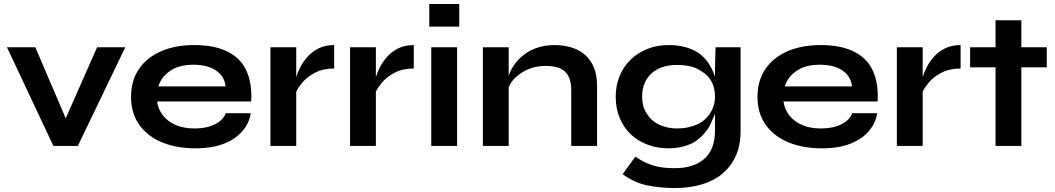

<svg xmlns="http://www.w3.org/2000/svg" viewBox="-20 -735 5315 967"><path d="M249 0 15 -497H158L311 -139L469 -497H611L372 0Z M1117 -165H1243Q1235 -114 1200.5 -74Q1166 -34 1107 -11Q1048 12 963 12Q868 12 795 -18.5Q722 -49 681 -107Q640 -165 640 -247Q640 -329 680 -387.5Q720 -446 791.5 -477Q863 -508 959 -508Q1057 -508 1122 -477Q1187 -446 1216.5 -388Q1246 -330 1246 -250Q1246 -237 1245 -224H771Q776 -186 799.5 -155Q823 -124 863.5 -106Q904 -88 960 -88Q1022 -88 1063.5 -109.5Q1105 -131 1117 -165ZM953 -409Q881 -409 836 -377.5Q791 -346 778 -300H1116Q1111 -350 1068.5 -379.5Q1026 -409 953 -409Z M1342 -497H1472V-347Q1479 -370 1493 -397.5Q1507 -425 1530 -450.5Q1553 -476 1586 -492Q1619 -508 1663 -508V-390Q1607 -390 1566 -368.5Q1525 -347 1500 -316Q1482 -294 1472 -273V0H1342Z M1743 -497H1873V-347Q1880 -370 1894 -397.5Q1908 -425 1931 -450.5Q1954 -476 1987 -492Q2020 -508 2064 -508V-390Q2008 -390 1967 -368.5Q1926 -347 1901 -316Q1883 -294 1873 -273V0H1743Z M2293 -715V-601H2142V-715ZM2152 -497H2282V0H2152Z M2412 -497H2542V-354Q2548 -371 2557 -388Q2575 -421 2605.5 -448.5Q2636 -476 2678 -492Q2720 -508 2773 -508Q2819 -508 2858 -496Q2897 -484 2926 -459Q2955 -434 2971 -395.5Q2987 -357 2987 -304V0H2857V-281Q2857 -344 2826.5 -373.5Q2796 -403 2727 -403Q2675 -403 2633 -383Q2591 -363 2565 -333Q2550 -315 2542 -296V0H2412Z M3710 -497V-76Q3710 -1 3684.5 53Q3659 107 3615 142.5Q3571 178 3510.5 195Q3450 212 3380 212Q3309 212 3242 199Q3175 186 3116 142L3180 54Q3205 71 3228 82Q3251 93 3275 100Q3299 107 3324.5 109.5Q3350 112 3380 112Q3473 112 3527 65Q3581 18 3581 -76V-162Q3570 -138 3561.5 -116.5Q3553 -95 3536 -74Q3500 -27 3452.5 -7.5Q3405 12 3347 12Q3290 12 3241 -6.5Q3192 -25 3156.5 -59Q3121 -93 3101 -141Q3081 -189 3081 -247Q3081 -305 3101 -353Q3121 -401 3157 -435.5Q3193 -470 3241.5 -489Q3290 -508 3347 -508Q3435 -508 3493.5 -471Q3552 -434 3581 -349Q3581 -364 3581 -379Q3581 -401 3582 -430.5Q3583 -460 3584 -497ZM3557 -165Q3568 -182 3574.5 -203Q3581 -224 3581 -247Q3581 -299 3557 -335Q3546 -352 3529 -365Q3512 -378 3491 -389Q3470 -399 3444.5 -403.5Q3419 -408 3390 -408Q3307 -408 3260 -364Q3214 -321 3214 -247Q3214 -199 3236 -165Q3259 -127 3298 -108Q3317 -99 3340 -93.5Q3363 -88 3390 -88Q3419 -88 3444.5 -93.5Q3470 -99 3491 -108Q3532 -127 3557 -165Z M4272 -165H4398Q4390 -114 4355.5 -74Q4321 -34 4262 -11Q4203 12 4118 12Q4023 12 3950 -18.5Q3877 -49 3836 -107Q3795 -165 3795 -247Q3795 -329 3835 -387.5Q3875 -446 3946.5 -477Q4018 -508 4114 -508Q4212 -508 4277 -477Q4342 -446 4371.5 -388Q4401 -330 4401 -250Q4401 -237 4400 -224H3926Q3931 -186 3954.5 -155Q3978 -124 4018.5 -106Q4059 -88 4115 -88Q4177 -88 4218.5 -109.5Q4260 -131 4272 -165ZM4108 -409Q4036 -409 3991 -377.5Q3946 -346 3933 -300H4271Q4266 -350 4223.5 -379.5Q4181 -409 4108 -409Z M4497 -497H4627V-347Q4634 -370 4648 -397.5Q4662 -425 4685 -450.5Q4708 -476 4741 -492Q4774 -508 4818 -508V-390Q4762 -390 4721 -368.5Q4680 -347 4655 -316Q4637 -294 4627 -273V0H4497Z M4866 -497H4994V-633H5124V-497H5252V-396H5124V0H4994V-396H4866Z"/></svg>

Font: Syne Modified
Style: Bold
Weight: 700
Designer: Lucas Descroix
Foundry: Bonjour Monde
Version: Version 2.200